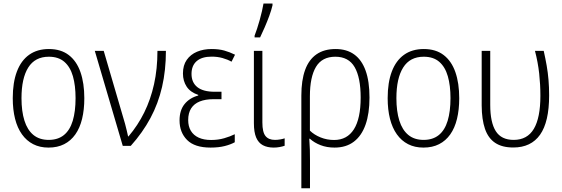

<svg xmlns="http://www.w3.org/2000/svg" viewBox="-20 -815 3142 1073"><path d="M451.2 -266.1Q451.2 -201.7 438.7 -150.6Q426.3 -99.6 401.1 -64Q376 -28.3 338.6 -9.3Q301.3 9.8 251 9.8Q202.6 9.8 165.5 -9.3Q128.4 -28.3 102.8 -64.2Q77.1 -100.1 64.2 -151.1Q51.3 -202.1 51.3 -266.6Q51.3 -354 74.5 -415.3Q97.7 -476.6 142.8 -508.8Q188 -541 253.4 -541Q320.3 -541 364.3 -507.3Q408.2 -473.6 429.7 -411.9Q451.2 -350.1 451.2 -266.1ZM100.1 -266.6Q100.1 -193.4 116.5 -141.1Q132.8 -88.9 166.5 -61Q200.2 -33.2 252 -33.2Q303.7 -33.2 337.2 -60.3Q370.6 -87.4 386.5 -139.9Q402.3 -192.4 402.3 -266.6Q402.3 -336.9 387.5 -388.9Q372.6 -440.9 339.6 -469.5Q306.6 -498 252.9 -498Q175.8 -498 137.9 -437.7Q100.1 -377.4 100.1 -266.6Z M509.8 -530.8H559.6L669.9 -153.8Q674.3 -140.6 679 -122.6Q683.6 -104.5 688.2 -86.2Q692.9 -67.9 695.8 -52.7H698.2Q750.5 -114.3 786.1 -186.5Q821.8 -258.8 840.8 -344.2Q859.9 -429.7 859.9 -530.8H907.2Q907.2 -422.4 885.7 -329.3Q864.3 -236.3 820.8 -155.3Q777.3 -74.2 710.9 0H666Z M1217.8 -302.2V-260.7H1173.3Q1127.9 -260.7 1096.4 -248Q1064.9 -235.4 1048.3 -209.5Q1031.7 -183.6 1031.7 -144Q1031.7 -108.9 1046.6 -84Q1061.5 -59.1 1090.1 -45.9Q1118.7 -32.7 1159.7 -32.7Q1199.2 -32.7 1232.9 -42.5Q1266.6 -52.2 1292 -64.9V-20Q1269 -7.3 1235.6 1.2Q1202.1 9.8 1156.7 9.8Q1067.9 9.8 1025.6 -32.7Q983.4 -75.2 983.4 -142.1Q983.4 -198.7 1011.5 -233.4Q1039.6 -268.1 1087.9 -281.2V-284.7Q1043.9 -299.3 1023.2 -330.8Q1002.4 -362.3 1002.4 -404.3Q1002.4 -450.2 1023.7 -480.5Q1044.9 -510.7 1081.1 -525.9Q1117.2 -541 1162.6 -541Q1203.1 -541 1233.4 -532.5Q1263.7 -523.9 1293.5 -509.3L1273.9 -470.2Q1251.5 -482.9 1223.4 -490.7Q1195.3 -498.5 1163.1 -498.5Q1107.9 -498.5 1079.1 -473.4Q1050.3 -448.2 1050.3 -401.9Q1050.3 -354 1082.8 -328.1Q1115.2 -302.2 1179.7 -302.2Z M1446.3 -530.8V-130.4Q1446.3 -76.2 1463.9 -54.7Q1481.4 -33.2 1516.6 -33.2Q1531.2 -33.2 1546.4 -35.9Q1561.5 -38.6 1570.8 -42V-0.5Q1558.6 3.9 1542.5 6.8Q1526.4 9.8 1509.8 9.8Q1474.1 9.8 1449.2 -3.4Q1424.3 -16.6 1411.6 -46.4Q1398.9 -76.2 1398.9 -126.5V-530.8ZM1402.8 -606V-615.7Q1409.2 -631.8 1416.7 -654.8Q1424.3 -677.7 1431.4 -703.4Q1438.5 -729 1444.1 -753.2Q1449.7 -777.3 1452.6 -795.4H1502.9V-785.2Q1496.6 -758.3 1484.9 -726.3Q1473.1 -694.3 1459.5 -662.8Q1445.8 -631.3 1433.6 -606Z M2044.9 -270Q2044.9 -180.7 2022.9 -118.4Q2001 -56.2 1957.5 -23.2Q1914.1 9.8 1849.6 9.8Q1806.6 9.8 1771.7 -3.7Q1736.8 -17.1 1711.9 -39.6H1708.5Q1710.9 -7.3 1711.7 22Q1712.4 51.3 1712.4 82V237.3H1664.1V-281.2Q1664.1 -366.2 1685.1 -424.1Q1706.1 -481.9 1748.8 -511.5Q1791.5 -541 1855.5 -541Q1917.5 -541 1959.5 -510.7Q2001.5 -480.5 2023.2 -420.4Q2044.9 -360.4 2044.9 -270ZM1854 -498Q1779.8 -498 1745.8 -441.2Q1711.9 -384.3 1711.9 -277.3V-85Q1735.8 -61.5 1771.5 -47.1Q1807.1 -32.7 1847.2 -32.7Q1919.9 -32.7 1957.8 -92.5Q1995.6 -152.3 1995.6 -270Q1995.6 -381.8 1961.9 -439.9Q1928.2 -498 1854 -498Z M2546.4 -266.1Q2546.4 -201.7 2533.9 -150.6Q2521.5 -99.6 2496.3 -64Q2471.2 -28.3 2433.8 -9.3Q2396.5 9.8 2346.2 9.8Q2297.9 9.8 2260.7 -9.3Q2223.6 -28.3 2198 -64.2Q2172.4 -100.1 2159.4 -151.1Q2146.5 -202.1 2146.5 -266.6Q2146.5 -354 2169.7 -415.3Q2192.9 -476.6 2238 -508.8Q2283.2 -541 2348.6 -541Q2415.5 -541 2459.5 -507.3Q2503.4 -473.6 2524.9 -411.9Q2546.4 -350.1 2546.4 -266.1ZM2195.3 -266.6Q2195.3 -193.4 2211.7 -141.1Q2228 -88.9 2261.7 -61Q2295.4 -33.2 2347.2 -33.2Q2398.9 -33.2 2432.4 -60.3Q2465.8 -87.4 2481.7 -139.9Q2497.6 -192.4 2497.6 -266.6Q2497.6 -336.9 2482.7 -388.9Q2467.8 -440.9 2434.8 -469.5Q2401.9 -498 2348.1 -498Q2271 -498 2233.2 -437.7Q2195.3 -377.4 2195.3 -266.6Z M2848.6 9.3Q2786.1 9.3 2747.3 -16.6Q2708.5 -42.5 2690.4 -94.7Q2672.4 -147 2671.9 -225.1V-530.8H2719.7V-229Q2719.7 -130.9 2750.7 -82Q2781.7 -33.2 2850.6 -33.2Q2926.8 -33.2 2963.4 -95Q3000 -156.7 3000 -279.8Q3000 -342.3 2993.2 -404.8Q2986.3 -467.3 2969.7 -530.8H3018.6Q3028.3 -487.3 3035.2 -448Q3042 -408.7 3045.4 -368.4Q3048.8 -328.1 3048.8 -281.7Q3048.8 -133.8 2998.3 -62.3Q2947.8 9.3 2848.6 9.3Z"/></svg>

Font: Open Sans SemiCondensed Light
Style: Regular
Weight: 300
Width: 4
Designer: Monotype Design Team
Foundry: Monotype Imaging Inc.
Version: Version 3.000